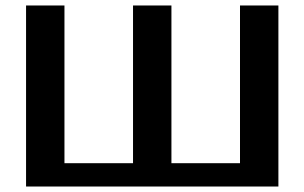

<svg xmlns="http://www.w3.org/2000/svg" viewBox="-20 -680 1110 700"><path d="M75 0V-660H215V-85H465V-660H605V-85H855V-660H995V0Z"/></svg>

Font: Xolonium
Style: Regular
Weight: 400
Designer: Severin Meyer
Version: Version 4.2